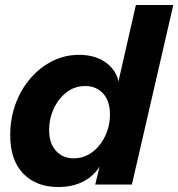

<svg xmlns="http://www.w3.org/2000/svg" viewBox="-20 -740 715 770"><path d="M362 0 385 -96 390 -93Q369 -44 323 -17Q277 10 214 10Q125 10 73 -44Q21 -98 21 -198Q21 -264 42 -322Q63 -380 101 -424.5Q139 -469 189 -494.5Q239 -520 297 -520Q348 -520 385 -501Q422 -482 441.5 -449Q461 -416 456 -374H446L525 -720H675L509 0ZM276 -105Q302 -105 324.5 -115Q347 -125 364.5 -142Q382 -159 395 -181.5Q408 -204 414.5 -229.5Q421 -255 421 -281Q421 -335 393.5 -365Q366 -395 322 -395Q279 -395 246.5 -369.5Q214 -344 195.5 -304Q177 -264 177 -219Q177 -165 204.5 -135Q232 -105 276 -105Z"/></svg>

Font: Instrument Sans
Style: Bold Italic
Weight: 700
Italic angle: -13°
Designer: Rodrigo Fuenzalida
Foundry: fragTYPE
Version: Version 1.000;gftools[0.9.28]